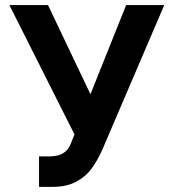

<svg xmlns="http://www.w3.org/2000/svg" viewBox="-20 -727 684 757"><path d="M133.9 -110.4H172.9Q201.2 -110.4 218.5 -117.7Q235.8 -125 246.4 -138.2Q257 -151.5 264.2 -173.8L273.8 -196.8L17 -707H169.2L336.6 -355.5L477.4 -707H627.6L383.6 -137.3Q363.6 -92.3 340.1 -60.9Q316.6 -29.5 279.1 -9.9Q241.6 9.8 186.6 9.8H133.9Z"/></svg>

Font: Pretendard Std Variable
Style: Regular
Weight: 400
Designer: Base glyphs from Inter by Rasmus Andersson; Hangeul glyphs from Noto Sans CJK(Source Han Sans) by Jang Soo-young and Kan
Foundry: Kil Hyung-jin
Version: Version 1.309;Glyphs 3.2 (3225)